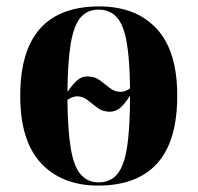

<svg xmlns="http://www.w3.org/2000/svg" viewBox="-20 -568 616 598"><path d="M286 10Q173 10 108 -59.5Q43 -129 43 -270Q43 -548 289 -548Q403 -548 467.5 -479Q532 -410 532 -270Q532 -128 469.5 -59Q407 10 286 10ZM190 -282Q210 -310 223 -320Q236 -330 252 -330Q275 -330 291 -318Q307 -306 322 -294Q337 -282 356 -282Q371 -282 385 -293Q384 -383 374.5 -437Q365 -491 343.5 -514.5Q322 -538 287 -538Q252 -538 231 -513.5Q210 -489 200.5 -433Q191 -377 190 -282ZM288 0Q324 0 345.5 -26Q367 -52 376 -111Q385 -170 385 -270Q367 -242 353 -231Q339 -220 322 -220Q300 -220 284 -232Q268 -244 253 -256Q238 -268 220 -268Q207 -268 190 -257Q191 -162 200.5 -105.5Q210 -49 231.5 -24.5Q253 0 288 0Z"/></svg>

Font: Noto Serif Display SemiCondensed
Style: Bold
Weight: 700
Width: 4
Designer: Monotype Design Team
Foundry: Monotype Imaging Inc.
Version: Version 2.009